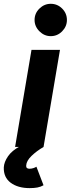

<svg xmlns="http://www.w3.org/2000/svg" viewBox="-58 -757 365 989"><path d="M104.2 -500H250.9L166.3 0H19.7ZM120.1 -654.1Q120.1 -688.4 145.1 -712.9Q170.1 -737.4 203.4 -737.4Q237.7 -737.4 262.2 -712.9Q286.7 -688.4 286.7 -654.1Q286.7 -620.8 262.2 -595.8Q237.7 -570.8 203.4 -570.8Q170.1 -570.8 145.1 -595.8Q120.1 -620.8 120.1 -654.1ZM-38.4 104.8Q-37 77.6 -16.7 48Q3.6 18.4 45.3 -3.6L166.3 0Q130.2 21 104.3 46.2Q78.3 71.3 76.9 95.5Q75.6 112.2 93.5 112.2Q104.3 112.2 114.1 108.9Q124 105.7 129.6 101.7L166.2 197.3Q151.5 205.6 134.7 208.8Q117.9 212 94.9 212Q34.2 212 -3.1 184.2Q-40.3 156.3 -38.4 104.8Z"/></svg>

Font: Oak Sans Light Italic
Style: Regular
Weight: 400
Italic angle: -9.5°
Foundry: Erik Kennedy, Walven
Version: Version 1.000;Glyphs 3.1.2 (3151)